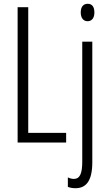

<svg xmlns="http://www.w3.org/2000/svg" viewBox="-20 -752 576 1013"><path d="M406 -686C406 -659 419 -640 442 -640C465 -640 478 -658 478 -686C478 -713 468 -732 443 -732C417 -732 406 -713 406 -686ZM73 0H329V-51H129V-714H73ZM378 241C434 241 467 203 467 104V-532H414V100C414 163 402 192 369 192C360 192 348 189 338 184V234C349 238 361 241 378 241Z"/></svg>

Font: Noto Sans Display Condensed Light
Style: Regular
Weight: 300
Width: 3
Designer: Monotype Design Team
Foundry: Monotype Imaging Inc.
Version: Version 1.900